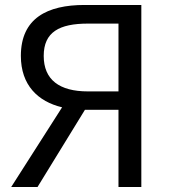

<svg xmlns="http://www.w3.org/2000/svg" viewBox="-20 -753 690 773"><path d="M334 -385C219 -385 156 -432 156 -528C156 -624 219 -658 334 -658H457V-385ZM25 0H131L322 -311H457V0H549V-733H320C171 -733 64 -680 64 -528C64 -410 133 -344 230 -321Z"/></svg>

Font: Source Han Sans JP
Style: Regular
Weight: 400
Designer: Ryoko NISHIZUKA 西塚涼子 (kana, bopomofo & ideographs); Paul D. Hunt (Latin, Greek & Cyrillic); Sandoll Communications 산돌커뮤니
Foundry: Adobe
Version: Version 2.004;hotconv 1.0.118;makeotfexe 2.5.65603